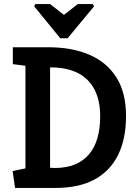

<svg xmlns="http://www.w3.org/2000/svg" viewBox="-20 -923 672 943"><path d="M153 -903H226L294 -850L362 -903H436L442 -892L312 -735H276L148 -892ZM54 0 42 -83 105 -96V-600L43 -608V-691H216Q335 -691 420.5 -653.5Q506 -616 552.5 -541.5Q599 -467 599 -353Q599 -240 559.5 -161Q520 -82 443.5 -41Q367 0 254 0ZM249 -98Q307 -98 348.5 -115.5Q390 -133 417.5 -165.5Q445 -198 458.5 -245Q472 -292 472 -351Q472 -429 444.5 -482.5Q417 -536 364 -563.5Q311 -591 235 -592H226V-99Z"/></svg>

Font: Kreon Light SemiBold
Style: Regular
Weight: 600
Version: Version 2.002